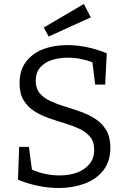

<svg xmlns="http://www.w3.org/2000/svg" viewBox="-20 -933 640 962"><path d="M159 -528Q159 -490 179 -466Q199 -442 232.5 -426.5Q266 -411 306 -399Q346 -387 386 -372.5Q426 -358 459 -336.5Q492 -315 512.5 -280.5Q533 -246 533 -194Q533 -124 497.5 -79Q462 -34 403 -12.5Q344 9 274 9Q224 9 172 -1.5Q120 -12 70 -33L76 -197H125L140 -83Q207 -54 279 -54Q326 -54 365 -68Q404 -82 428 -111Q452 -140 452 -183Q452 -223 431.5 -247.5Q411 -272 378 -287.5Q345 -303 305 -315Q265 -327 225 -341Q185 -355 152 -376Q119 -397 98.5 -430.5Q78 -464 78 -516Q78 -580 109.5 -622.5Q141 -665 195 -686Q249 -707 317 -707Q415 -707 515 -666L507 -509H457L443 -621Q415 -632 383 -638Q351 -644 319 -644Q277 -644 240.5 -632.5Q204 -621 181.5 -595Q159 -569 159 -528ZM224 -750 199 -795 400 -913 435 -846Z"/></svg>

Font: Bitter
Style: Regular
Weight: 400
Designer: Sol Matas, and Bitter project Authors
Foundry: Sol Matas
Version: Version 2.001